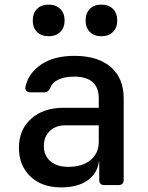

<svg xmlns="http://www.w3.org/2000/svg" viewBox="-20 -802 640 832"><path d="M245 10Q161 10 111.5 -37.5Q62 -85 62 -162Q62 -240 115 -287.5Q168 -335 256 -335H408V-375Q408 -470 301 -470Q261 -470 234 -457.5Q207 -445 198 -422Q190 -402 173 -402H112Q101 -402 94.5 -408Q88 -414 90 -425Q103 -485 158.5 -522.5Q214 -560 302 -560Q404 -560 460 -511.5Q516 -463 516 -376V-22Q516 0 493 0H432Q410 0 410 -22V-103H409Q402 -50 359 -20Q316 10 245 10ZM276 -79Q337 -79 372.5 -108.5Q408 -138 408 -188V-259H264Q221 -259 195.5 -234Q170 -209 170 -170Q170 -128 198 -103.5Q226 -79 276 -79ZM419 -645Q388 -645 369.5 -663.5Q351 -682 351 -713Q351 -745 369.5 -763.5Q388 -782 419 -782Q451 -782 469.5 -763.5Q488 -745 488 -713Q488 -682 469.5 -663.5Q451 -645 419 -645ZM191 -645Q159 -645 140.5 -663.5Q122 -682 122 -713Q122 -745 140.5 -763.5Q159 -782 191 -782Q222 -782 241 -763.5Q260 -745 260 -713Q260 -682 241 -663.5Q222 -645 191 -645Z"/></svg>

Font: Pitagon Sans Mono SemiBold
Style: Regular
Weight: 600
Monospace: yes
Designer: Travis Tran
Foundry: Pitagon
Version: Version 1.001; ttfautohint (v1.8.4.7-5d5b);gftools[0.9.26]